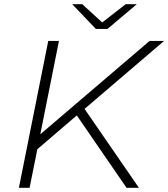

<svg xmlns="http://www.w3.org/2000/svg" viewBox="-20 -895 802 915"><path d="M70 0 210 -700H261L172 -255L693 -700H762L383 -376L642 0H583L346 -345L158 -184L121 0ZM437 -757 324 -875H372L467 -788L579 -875H632L492 -757Z"/></svg>

Font: Montserrat Thin Light
Style: Italic
Weight: 300
Italic angle: -11.3°
Version: Version 9.000